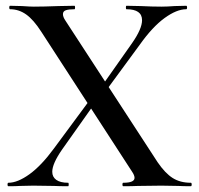

<svg xmlns="http://www.w3.org/2000/svg" viewBox="-20 -645 689 665"><path d="M407 -12Q446 -12 446 -29Q446 -38 437 -51L123 -535Q96 -577 70.5 -595Q45 -613 15 -613Q12 -613 12 -619Q12 -625 15 -625L56 -624Q84 -622 97 -622Q131 -622 183 -624L238 -625Q240 -625 240 -619Q240 -613 238 -613Q218 -613 208 -609.5Q198 -606 198 -596Q198 -586 207 -573L526 -83Q552 -45 578 -28.5Q604 -12 641 -12Q644 -12 644 -6Q644 0 641 0Q613 0 598 -1L539 -2L458 -1Q440 0 407 0Q404 0 404 -6Q404 -12 407 -12ZM9 -12Q41 -12 82 -41.5Q123 -71 167 -131L300 -311L316 -298L195 -127Q161 -78 161 -50Q161 -32 175 -22Q189 -12 216 -12Q218 -12 218 -6Q218 0 216 0Q184 0 167 -1L95 -2L49 -1Q37 0 9 0Q6 0 6 -6Q6 -12 9 -12ZM318 -326 437 -495Q472 -545 472 -575Q472 -613 418 -613Q416 -613 416 -619Q416 -625 418 -625L467 -624Q507 -622 539 -622Q559 -622 585 -624L625 -625Q628 -625 628 -619Q628 -613 625 -613Q592 -613 550 -582.5Q508 -552 464 -490L334 -313Z"/></svg>

Font: Cormorant Unicase SemiBold
Style: Regular
Weight: 600
Designer: Christian Thalmann (Catharsis Fonts)
Foundry: Catharsis Fonts
Version: Version 4.000